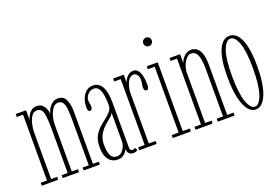

<svg xmlns="http://www.w3.org/2000/svg" viewBox="-97 -1008 1913 1317"><g transform="rotate(-20 859.0 -349.0)"><path d="M19.5 0V-21.5H65.5V-502H19.5V-523.5H95.5V-451Q97.5 -462.5 106.2 -480.2Q115 -498 131.5 -511.8Q148 -525.5 172.5 -525.5Q199.5 -525.5 214.8 -510.2Q230 -495 236.5 -475.5Q243 -456 243 -443Q246.5 -460 257 -479Q267.5 -498 285.5 -511.8Q303.5 -525.5 328 -525.5Q369 -525.5 384.8 -489Q400.5 -452.5 400.5 -403.5V-21.5H443V0H325.5V-21.5H370.5V-340Q370.5 -387.5 368 -423Q365.5 -458.5 354.5 -478Q343.5 -497.5 319 -497.5Q295.5 -497.5 279.8 -476.2Q264 -455 255.5 -424.5Q247 -394 246.5 -366.5V-21.5H292V0H172.5V-21.5H216.5V-340Q216.5 -411.5 208.5 -454.5Q200.5 -497.5 163 -497.5Q140 -497.5 125.2 -475.8Q110.5 -454 103.2 -423.8Q96 -393.5 95.5 -366.5V-21.5H139.5V0Z M572.5 10Q547 10 526.5 -2.8Q506 -15.5 494.2 -42.5Q482.5 -69.5 482.5 -114Q482.5 -160 498.5 -190.8Q514.5 -221.5 538 -242.8Q561.5 -264 585 -281.8Q608.5 -299.5 624.5 -318.5Q640.5 -337.5 640.5 -363.5Q640.5 -403 635.2 -435Q630 -467 617.2 -485.5Q604.5 -504 581.5 -504Q555.5 -504 537.2 -483.5Q519 -463 519 -439Q519 -429 520.5 -422.5Q522 -416 523.2 -410.5Q524.5 -405 524.5 -397Q524.5 -385.5 520.8 -377.2Q517 -369 507 -369Q497.5 -369 494 -377.5Q490.5 -386 490.5 -401Q490.5 -434.5 501.5 -463Q512.5 -491.5 533 -509Q553.5 -526.5 581.5 -526.5Q610.5 -526.5 630.2 -509.8Q650 -493 660.2 -458.2Q670.5 -423.5 670.5 -369.5V-47.5Q670.5 -30 675.8 -24Q681 -18 689.5 -18Q696 -18 701.2 -20.5Q706.5 -23 709 -25.5L720 -6Q715 -1.5 705.5 1.5Q696 4.5 685 4.5Q675.5 4.5 666.2 0Q657 -4.5 651 -14.5Q645 -24.5 645 -42Q641.5 -31.5 632.5 -19.2Q623.5 -7 608.8 1.5Q594 10 572.5 10ZM574 -12.5Q594.5 -12.5 609.2 -26.8Q624 -41 632.2 -60.2Q640.5 -79.5 640.5 -94V-311Q639.5 -297 620.5 -281.2Q601.5 -265.5 577.5 -244.5Q553.5 -223.5 535 -192.8Q516.5 -162 516.5 -118Q516.5 -67.5 529.8 -40Q543 -12.5 574 -12.5Z M731 0V-21.5H778.5V-502H731V-523.5H808.5V-466Q809 -470.5 816.8 -485.2Q824.5 -500 839.8 -513.2Q855 -526.5 877.5 -526.5Q899.5 -526.5 912.5 -510Q925.5 -493.5 931.5 -465.8Q937.5 -438 937.5 -403.5Q937.5 -387 933.2 -378Q929 -369 919.5 -369Q910.5 -369 906 -377Q901.5 -385 901.5 -399Q901.5 -407 903 -413Q904.5 -419 906 -426.2Q907.5 -433.5 907.5 -445Q907.5 -475 896.5 -488.2Q885.5 -501.5 872 -501.5Q850.5 -501.5 836.5 -482.5Q822.5 -463.5 815.5 -437.5Q808.5 -411.5 808.5 -391.5V-21.5H858V0Z M976 0V-21.5H1026.5V-502H976V-523.5H1056.5V-21.5H1107.5V0ZM1040 -648Q1026 -648 1016.8 -657.2Q1007.5 -666.5 1007.5 -679Q1007.5 -692.5 1016.8 -701.5Q1026 -710.5 1040 -710.5Q1051.5 -710.5 1060.5 -701.5Q1069.5 -692.5 1069.5 -679Q1069.5 -666.5 1060.5 -657.2Q1051.5 -648 1040 -648Z M1142 0V-21.5H1189.5V-502H1142V-523.5H1219.5V-458Q1224 -474.5 1235.5 -490.2Q1247 -506 1263.8 -516.2Q1280.5 -526.5 1300.5 -526.5Q1317 -526.5 1335.5 -516.8Q1354 -507 1367.2 -476.5Q1380.5 -446 1380.5 -383.5V-21.5H1427.5V0H1304V-21.5H1350.5V-370Q1350.5 -441.5 1335.5 -472Q1320.5 -502.5 1290.5 -502.5Q1276 -502.5 1262.8 -490.8Q1249.5 -479 1239.8 -461.5Q1230 -444 1224.8 -425Q1219.5 -406 1219.5 -391.5V-21.5H1266.5V0Z M1580 11Q1555 11 1534.8 -8Q1514.5 -27 1500.2 -62.8Q1486 -98.5 1478.5 -149.2Q1471 -200 1471 -263.5Q1471 -333 1479 -383Q1487 -433 1501.8 -464.8Q1516.5 -496.5 1536.2 -511.5Q1556 -526.5 1580 -526.5Q1603.5 -526.5 1623.5 -511.5Q1643.5 -496.5 1658.2 -464.8Q1673 -433 1681 -383Q1689 -333 1689 -263.5Q1689 -200 1681.5 -149.2Q1674 -98.5 1659.5 -62.8Q1645 -27 1625 -8Q1605 11 1580 11ZM1580 -9.5Q1612.5 -9.5 1634.5 -73.2Q1656.5 -137 1656.5 -263.5Q1656.5 -387.5 1634.5 -446.8Q1612.5 -506 1580 -506Q1547 -506 1525 -446.8Q1503 -387.5 1503 -263.5Q1503 -137 1525 -73.2Q1547 -9.5 1580 -9.5Z"/></g></svg>

Font: Imbue 48pt Thin
Style: Regular
Weight: 250
Designer: Tyler Finck
Foundry: Etcetera Type Company
Version: Version 1.102